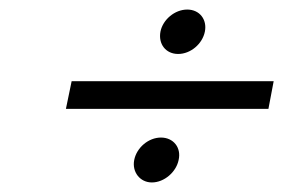

<svg xmlns="http://www.w3.org/2000/svg" viewBox="-20 -433 593 402"><path d="M553 -263H130L118 -205H542ZM261 -98C256.1 -73 273 -51 298 -51C324 -51 349 -73 354 -98C360 -124 343 -145 317 -145C291 -145 266.1 -124 261 -98ZM316 -367C311 -341 327 -320 353 -320C379 -320 403.9 -341 409 -367C413.9 -392 398 -413 372 -413C346 -413 321 -392 316 -367Z"/></svg>

Font: Linux Libertine O
Style: Bold Italic
Weight: 700
Italic angle: -11.5°
Designer: Philipp H. Poll
Foundry: Philipp H. Poll
Version: Version 4.1.0